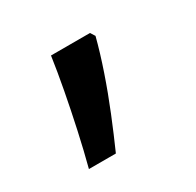

<svg xmlns="http://www.w3.org/2000/svg" viewBox="-71 -194 409 401"><g transform="rotate(-30 134.0 6.5)"><path d="M192 -105Q183 -70 169 -29Q155 12 138.5 52.5Q122 93 106 129H41Q51 91 60.5 47.5Q70 4 78 -38.5Q86 -81 91 -116H185Z"/></g></svg>

Font: ing115
Style: Regular
Weight: 400
Designer: Monotype Design Team
Foundry: Monotype Imaging Inc.
Version: Version 2.013